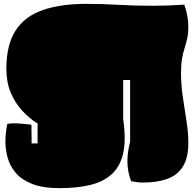

<svg xmlns="http://www.w3.org/2000/svg" viewBox="-20 -803 1007 996"><path d="M290 173Q202 173 146.5 151Q91 129 61 93Q31 57 19.5 14.5Q8 -28 8 -68Q8 -94 11 -117.5Q14 -141 18 -160Q44 -165 77.5 -162.5Q111 -160 143 -156L144 -59H175V-162Q132 -189 95 -229Q58 -269 35.5 -323Q13 -377 13 -446Q13 -570 60.5 -644Q108 -718 201 -750.5Q294 -783 430 -783Q509 -783 594 -778Q679 -773 775 -773Q851 -773 936 -779Q957 -719 957 -665Q957 -631 951.5 -605.5Q946 -580 938 -555Q930 -530 924.5 -499.5Q919 -469 919 -425Q919 -364 928.5 -299.5Q938 -235 947.5 -174Q957 -113 957 -61Q957 17 928 62Q899 107 846.5 125.5Q794 144 722 144Q701 144 691 142Q681 140 660 137Q642 89 641 39.5Q640 -10 655 -68V-388H619V-185Q635 -76 618.5 -6Q602 64 557 103Q512 142 444 157.5Q376 173 290 173Z"/></svg>

Font: Oi
Style: Regular
Weight: 400
Designer: Kostas Bartsokas, Mohamad Dakak
Foundry: Foundry5
Version: Version 4.000